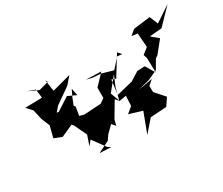

<svg xmlns="http://www.w3.org/2000/svg" viewBox="-114 -898 1470 1264"><g transform="rotate(-30 621.0 -266.5)"><path d="M435 0 475 -58 525 -108 549 -81 560 -124 628 -238 651 -210 624 -283 705 -382 670 -299 648 -211 703 -221 699 -145 654 -108 753 -78 696 73 774 -16 896 -24 934 -80 870 -152 869 -199 906 -231 798 -212 886 -235 958 -268 997 -335 1016 -348 1087 -436 1035 -480 1128 -488 1242 -606 1123 -527 1097 -591 970 -575 931 -542 975 -537 983 -430 938 -394 947 -367 950 -255 907 -327 849 -324 782 -282 659 -252 673 -361 704 -350 795 -497 819 -470 783 -474 720 -404 634 -429 572 -433 527 -444 643 -440 567 -360V-282L533 -258L405 -250L370 -259L381 -325L372 -336L393 -389L417 -439L428 -384L365 -413L268 -350L245 -352L247 -345L284 -388L401 -470L449 -525L307 -487L294 -575L303 -557L230 -537L152 -572L210 -552L218 -486L89 -483L128 -441L145 -366L171 -303L149 -217L207 -194L298 -235L310 -220L354 -127L328 -51L357 -87L429 11L451 24L364 20L452 -24Z"/></g></svg>

Font: Hussar Lance
Style: ExBdObl
Weight: 700
Foundry: Cannot Into Space Fonts, PlusOne Fonts
Version: Version 2.270